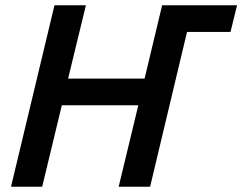

<svg xmlns="http://www.w3.org/2000/svg" viewBox="-20 -713 925 733"><path d="M22 0 188 -693H308L240 -413H532L599 -693H885L860 -591H694L553 0H433L508 -311H216L141 0Z"/></svg>

Font: Ubuntu Sans SemiBold
Style: Italic
Weight: 600
Italic angle: -13.5°
Designer: Dalton Maag Ltd
Foundry: Dalton Maag Ltd
Version: Version 1.006